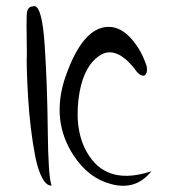

<svg xmlns="http://www.w3.org/2000/svg" viewBox="-20 -832 559 629"><path d="M92 -812Q118 -812 126.5 -682.5Q135 -553 136.5 -403Q138 -253 149 -224Q132 -223 118 -249.5Q104 -276 95.5 -319.5Q87 -363 81 -413Q75 -463 72 -513.5Q69 -564 68 -600.5Q67 -637 68 -657Q66 -768 68 -788.5Q70 -809 86 -811Q87 -811 89 -811.5Q91 -812 92 -812ZM334 -744Q374 -745 409 -706.5Q444 -668 461 -613Q463 -596 457.5 -588.5Q452 -581 441.5 -586Q431 -591 420 -608Q353 -691 297 -643Q249 -604 237 -506Q224 -392 273 -320Q337 -225 476 -271Q425 -207 344 -229Q268 -249 219 -326Q150 -434 190 -567Q192 -574 195 -582Q251 -742 334 -744Z"/></svg>

Font: YamSuf
Style: Regular
Weight: 400
Version: Version 1.1